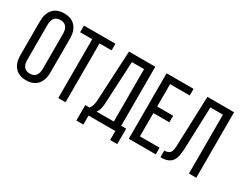

<svg xmlns="http://www.w3.org/2000/svg" viewBox="-90 -1194 2235 1777"><g transform="rotate(30 1027.0 -305.5)"><path d="M34 -531Q34 -613 74 -659Q115 -707 194 -707Q273 -707 315 -659Q355 -613 355 -531V-169Q355 -87 315 -41Q273 7 194 7Q116 7 74 -41Q34 -87 34 -169ZM111 -165Q111 -64 194 -64Q277 -64 277 -165V-535Q277 -636 194 -636Q111 -636 111 -535Z M536 0V-629H407V-700H743V-629H614V0Z M1146 96V0H860V96H785V-69H830Q858 -100 861 -171L888 -700H1169V-69H1222V96ZM937 -172Q933 -98 905 -69H1090V-629H960Z M1539 -390V-320H1368V-71H1578V0H1290V-700H1578V-629H1368V-390Z M1799 -629 1783 -174Q1780 -85 1751 -45Q1718 0 1642 1H1629V-70Q1675 -70 1692 -95Q1705 -115 1707 -170L1726 -700H2011V0H1933V-629Z"/></g></svg>

Font: Adderley Regular
Style: Regular
Weight: 400
Designer: gorohovskiy
Version: Version 1.003 November 13, 2017